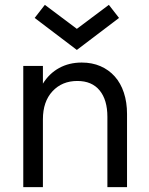

<svg xmlns="http://www.w3.org/2000/svg" viewBox="-20 -772 614 792"><path d="M423 -290Q423 -360 391 -399Q359 -438 299 -438Q236 -438 196.5 -395.5Q157 -353 157 -280V0H76V-500H157V-427Q183 -469 224 -491.5Q265 -514 317 -514Q360 -514 394.5 -499Q429 -484 453.5 -456.5Q478 -429 491 -389.5Q504 -350 504 -302V0H423ZM123 -698 297 -566 471 -698 429 -752 297 -653 165 -752Z"/></svg>

Font: NT Somic
Style: Regular
Weight: 400
Designer: Ravid Balaliev — lead type designer, mastering
Michael Voronin — secret advisor, marketing
Ivan Kovalenko — best boy
Foundry: NT Type
Version: Version 0.7